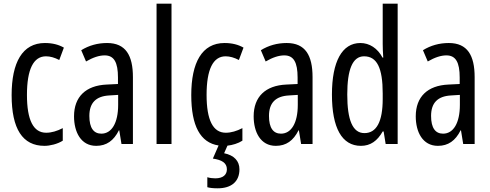

<svg xmlns="http://www.w3.org/2000/svg" viewBox="-20 -780 2654 1040"><path d="M221 10C251 10 292 0 320 -18V-86C289 -70 259 -61 230 -61C161 -61 126 -129 126 -266C126 -404 161 -475 229 -475C252 -475 276 -468 301 -455L326 -522C298 -538 265 -547 223 -547C101 -547 43 -441 43 -265C43 -82 102 10 221 10Z M560 -547C509 -547 462 -534 420 -508L446 -447C484 -469 517 -480 547 -480C598 -480 619 -442 619 -360V-325L558 -322C445 -317 381 -256 381 -150C381 -65 418 10 501 10C557 10 596 -18 624 -74H626L638 0H700V-362C700 -480 661 -547 560 -547ZM572 -263 620 -266V-212C620 -114 585 -56 529 -56C488 -56 464 -86 464 -152C464 -222 499 -259 572 -263Z M909 0V-760H828V0Z M1277 137C1277 92 1248 61 1194 50L1212 9C1239 6 1270 -3 1293 -18V-86C1262 -70 1232 -61 1203 -61C1134 -61 1099 -129 1099 -266C1099 -404 1134 -475 1202 -475C1225 -475 1249 -468 1274 -455L1299 -522C1271 -538 1238 -547 1196 -547C1074 -547 1016 -441 1016 -265C1016 -98 1065 -7 1164 8L1133 79C1181 86 1209 102 1209 137C1209 166 1189 186 1146 186C1131 186 1116 184 1103 180V234C1116 238 1135 240 1159 240C1233 240 1277 204 1277 137Z M1533 -547C1482 -547 1435 -534 1393 -508L1419 -447C1457 -469 1490 -480 1520 -480C1571 -480 1592 -442 1592 -360V-325L1531 -322C1418 -317 1354 -256 1354 -150C1354 -65 1391 10 1474 10C1530 10 1569 -18 1597 -74H1599L1611 0H1673V-362C1673 -480 1634 -547 1533 -547ZM1545 -263 1593 -266V-212C1593 -114 1558 -56 1502 -56C1461 -56 1437 -86 1437 -152C1437 -222 1472 -259 1545 -263Z M1935 10C1987 10 2024 -17 2053 -68H2058L2069 0H2134V-760H2053V-542C2053 -521 2054 -498 2056 -468H2052C2025 -519 1981 -547 1932 -547C1833 -547 1778 -447 1778 -268C1778 -87 1832 10 1935 10ZM1954 -59C1890 -59 1861 -130 1861 -268C1861 -402 1889 -475 1952 -475C2022 -475 2053 -412 2053 -274V-244C2053 -120 2019 -59 1954 -59Z M2411 -547C2360 -547 2313 -534 2271 -508L2297 -447C2335 -469 2368 -480 2398 -480C2449 -480 2470 -442 2470 -360V-325L2409 -322C2296 -317 2232 -256 2232 -150C2232 -65 2269 10 2352 10C2408 10 2447 -18 2475 -74H2477L2489 0H2551V-362C2551 -480 2512 -547 2411 -547ZM2423 -263 2471 -266V-212C2471 -114 2436 -56 2380 -56C2339 -56 2315 -86 2315 -152C2315 -222 2350 -259 2423 -263Z"/></svg>

Font: Noto Sans Arabic UI XCn
Style: Regular
Weight: 400
Width: 2
Designer: Monotype Design Team, Nadine Chahine and Nizar Qandah
Foundry: Monotype Imaging Inc.
Version: Version 2.010